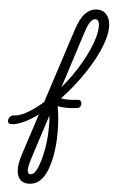

<svg xmlns="http://www.w3.org/2000/svg" viewBox="-273 -1057 949 1611"><g transform="rotate(5 201.5 -251.0)"><path d="M-158 17Q-177 17 -183 5.5Q-189 -6 -185 -20.5Q-181 -35 -169 -46.5Q-157 -58 -140 -58Q-119 -58 -94 -66Q-69 -74 -41 -89Q-13 -104 18 -125.5Q49 -147 81 -174Q113 -201 145 -231Q191 -275 235 -327.5Q279 -380 319 -436.5Q359 -493 392.5 -551.5Q426 -610 451 -666Q476 -722 490 -773Q504 -824 504 -866Q504 -888 517 -898Q530 -908 547 -907Q564 -906 577 -895.5Q590 -885 590 -866Q590 -822 575 -768Q560 -714 532.5 -654Q505 -594 467 -531.5Q429 -469 384 -407.5Q339 -346 289 -288.5Q239 -231 186 -182Q148 -147 110 -116.5Q72 -86 35 -61.5Q-2 -37 -36.5 -19.5Q-71 -2 -101.5 7.5Q-132 17 -158 17ZM29 502Q2 502 -20.5 490Q-43 478 -56.5 451Q-70 424 -69 379Q-68 334 -47 267L305 -817Q337 -916 380 -960Q423 -1004 482 -1004Q515 -1004 539.5 -986.5Q564 -969 577 -938.5Q590 -908 590 -866Q590 -847 577 -838Q564 -829 547 -829Q530 -829 517 -838Q504 -847 504 -866Q504 -883 500.5 -895.5Q497 -908 489.5 -915Q482 -922 469 -922Q456 -922 443 -911Q430 -900 416.5 -874.5Q403 -849 388 -802L204 -229Q215 -189 222.5 -142Q230 -95 233.5 -44.5Q237 6 237 57.5Q237 109 232.5 159Q228 209 219.5 254Q211 299 198 338Q184 385 161.5 422Q139 459 106.5 480.5Q74 502 29 502ZM39 422Q50 422 59.5 416Q69 410 77.5 399Q86 388 94 372Q102 356 109 335Q120 306 128.5 273Q137 240 143.5 204.5Q150 169 154 132Q158 95 159.5 57.5Q161 20 160.5 -15.5Q160 -51 156 -83L37 286Q13 362 15 392Q17 422 39 422ZM392 -168Q350 -161 309.5 -160Q269 -159 233 -165Q197 -171 164 -184Q155 -187 154.5 -199.5Q154 -212 159.5 -226Q165 -240 176 -247.5Q187 -255 202 -248Q224 -238 250 -233.5Q276 -229 309 -229.5Q342 -230 384 -235Q399 -237 406.5 -228Q414 -219 414.5 -206Q415 -193 409 -182Q403 -171 392 -168Z"/></g></svg>

Font: Playwrite SK
Style: Regular
Weight: 400
Designer: Veronika Burian, José Scaglione
Foundry: TypeTogether
Version: Version 1.002